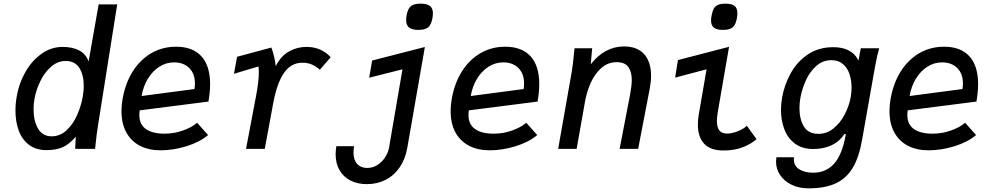

<svg xmlns="http://www.w3.org/2000/svg" viewBox="-20 -814 5440 1050"><path d="M64.5 -209Q64.5 -249 72 -289.5Q84 -359 119 -420.5Q154 -482 207 -519.8Q260 -557.5 323 -557.5Q374 -557.5 411.5 -539Q449 -520.5 464.5 -477.5L519.5 -790H621L514.5 -119Q508.5 -81 502 -18.5L500 0H391L394.5 -66.5Q359.5 -25.5 323.2 -9.2Q287 7 234.5 7Q176.5 7 138.5 -22Q100.5 -51 82.5 -99.8Q64.5 -148.5 64.5 -209ZM432.5 -285Q438 -315 438 -344Q438 -403.5 414.2 -442Q390.5 -480.5 338.5 -480.5Q295 -480.5 259 -448.8Q223 -417 200 -369.2Q177 -321.5 168.5 -273Q163.5 -246.5 163.5 -216.5Q163.5 -153.5 188 -111Q212.5 -68.5 262.5 -68.5Q309 -68.5 344.5 -102Q380 -135.5 401.8 -185Q423.5 -234.5 432.5 -285Z M644.5 -205Q644.5 -242 651.5 -278.5Q666.5 -361 706.5 -424.2Q746.5 -487.5 807.2 -523Q868 -558.5 943 -558.5Q1033.5 -558.5 1081.2 -506.5Q1129 -454.5 1129 -353.5Q1129 -310.5 1120 -258.5L744 -210.5Q742 -198.5 742 -184.5Q742 -134.5 777.2 -108.8Q812.5 -83 880 -83Q932 -83 980 -100Q1028 -117 1058 -142.5L1118 -75.5Q1072 -36.5 999.5 -14.2Q927 8 858.5 8Q793 8 745 -17Q697 -42 670.8 -89.8Q644.5 -137.5 644.5 -205ZM1046 -358.5Q1046 -394.5 1031.5 -420.2Q1017 -446 991.5 -459.5Q966 -473 933 -473Q888 -473 850.5 -448.5Q813 -424 788 -382.2Q763 -340.5 754.5 -289L1043.5 -327Q1046 -341 1046 -358.5Z M1381 -293Q1395.5 -372 1395.5 -416Q1395.5 -435 1393.5 -450.5L1259.5 -410.5L1276.5 -503.5L1464 -554Q1481 -510 1488 -452Q1515.5 -507.5 1560.2 -532.5Q1605 -557.5 1655.5 -557.5Q1699.5 -557.5 1733 -541.8Q1766.5 -526 1788.5 -501L1729 -432.5Q1712.5 -448.5 1688.5 -459.8Q1664.5 -471 1633.5 -471Q1571.5 -471 1532.8 -415Q1494 -359 1473 -244L1428 0H1325.5Q1356 -159 1381 -293Z M1913 20Q1913 60 1933 82.2Q1953 104.5 1988.5 104.5Q2018 104.5 2043.5 88.5Q2069 72.5 2085.8 46.8Q2102.5 21 2107.5 -6L2181 -435L1999 -389L2015 -483L2303.5 -557L2207.5 -6Q2196.5 56 2165.8 101Q2135 146 2088.8 169.5Q2042.5 193 1986.5 193Q1935 193 1896.5 173.2Q1858 153.5 1836.8 116.8Q1815.5 80 1815.5 30Q1815.5 6 1819.5 -14.5H1916.5Q1913 7.5 1913 20ZM2201 -705Q2201 -714.5 2203.5 -729.5Q2208 -754.5 2216.8 -768.2Q2225.5 -782 2240.8 -788Q2256 -794 2281 -794Q2315.5 -794 2331.5 -781.2Q2347.5 -768.5 2347.5 -740.5Q2347.5 -730.5 2345 -715.5Q2338.5 -679 2321.8 -664.8Q2305 -650.5 2268 -650.5Q2233.5 -650.5 2217.2 -663.5Q2201 -676.5 2201 -705Z M2444.5 -205Q2444.5 -242 2451.5 -278.5Q2466.5 -361 2506.5 -424.2Q2546.5 -487.5 2607.2 -523Q2668 -558.5 2743 -558.5Q2833.5 -558.5 2881.2 -506.5Q2929 -454.5 2929 -353.5Q2929 -310.5 2920 -258.5L2544 -210.5Q2542 -198.5 2542 -184.5Q2542 -134.5 2577.2 -108.8Q2612.5 -83 2680 -83Q2732 -83 2780 -100Q2828 -117 2858 -142.5L2918 -75.5Q2872 -36.5 2799.5 -14.2Q2727 8 2658.5 8Q2593 8 2545 -17Q2497 -42 2470.8 -89.8Q2444.5 -137.5 2444.5 -205ZM2846 -358.5Q2846 -394.5 2831.5 -420.2Q2817 -446 2791.5 -459.5Q2766 -473 2733 -473Q2688 -473 2650.5 -448.5Q2613 -424 2588 -382.2Q2563 -340.5 2554.5 -289L2843.5 -327Q2846 -341 2846 -358.5Z M3117.5 -507.5Q3118.5 -515 3119.5 -525.8Q3120.5 -536.5 3122 -550H3218.5L3210.5 -462Q3247.5 -510.5 3293.8 -535.2Q3340 -560 3392.5 -560Q3465 -560 3502.8 -517.8Q3540.5 -475.5 3540.5 -399.5Q3540.5 -368.5 3533.5 -330.5L3470 0H3368.5L3426 -298Q3435 -346.5 3435 -376Q3435 -421.5 3416 -447.8Q3397 -474 3352.5 -474Q3304.5 -474 3268.5 -442Q3232.5 -410 3210.5 -360.8Q3188.5 -311.5 3179 -257L3133.5 0H3032.5L3106 -417.5Q3113 -458 3117.5 -507.5Z M3796.5 -132Q3796.5 -157 3801 -185.5L3844 -435L3672 -389.5L3687.5 -485.5L3967 -558L3905.5 -202Q3900.5 -172 3900.5 -152.5Q3900.5 -119 3913.5 -101.2Q3926.5 -83.5 3956.5 -83.5Q3981 -83.5 4012.2 -95.2Q4043.5 -107 4064.5 -126L4117.5 -52.5Q4084.5 -24.5 4039.5 -7.8Q3994.5 9 3936.5 9Q3865 9 3830.8 -28Q3796.5 -65 3796.5 -132ZM3868.5 -702Q3868.5 -714 3871.5 -729Q3876 -754 3884.2 -767.8Q3892.5 -781.5 3907.5 -787.8Q3922.5 -794 3947.5 -794Q3982 -794 3997.2 -781.5Q4012.5 -769 4012.5 -742Q4012.5 -727.5 4010 -715Q4005.5 -690.5 3997 -676.8Q3988.5 -663 3973.5 -656.8Q3958.5 -650.5 3933.5 -650.5Q3899.5 -650.5 3884 -662.8Q3868.5 -675 3868.5 -702Z M4224 69.5Q4224 62 4226 46H4322.5Q4321.5 54 4321.5 58Q4321.5 94 4351.5 112.2Q4381.5 130.5 4427.5 130.5Q4496.5 130.5 4541.2 81.5Q4586 32.5 4606 -81H4598Q4569 -38 4525 -18.5Q4481 1 4428 1Q4368 1 4328.2 -28.2Q4288.5 -57.5 4269.8 -106Q4251 -154.5 4251 -213Q4251 -244 4256.5 -278Q4269 -349 4303.5 -412.2Q4338 -475.5 4397.2 -515.8Q4456.5 -556 4537 -556Q4585 -556 4618.8 -539.5Q4652.5 -523 4669 -493L4674.5 -482L4687.5 -550H4788Q4776 -508 4767 -458.5L4694.5 -49Q4678 46 4643.2 104Q4608.5 162 4549.8 189Q4491 216 4401.5 216Q4350.5 216 4310 196.8Q4269.5 177.5 4246.8 144.2Q4224 111 4224 69.5ZM4632.5 -283.5Q4637 -309 4637 -335Q4637 -375.5 4625.5 -409.5Q4614 -443.5 4589.2 -464.2Q4564.5 -485 4527 -485Q4479.5 -485 4444 -453.2Q4408.5 -421.5 4387.2 -374.8Q4366 -328 4357.5 -280.5Q4352 -252 4352 -222Q4352 -162.5 4376.2 -122.2Q4400.5 -82 4455.5 -82Q4502 -82 4539.2 -112.5Q4576.5 -143 4600.2 -189.5Q4624 -236 4632.5 -283.5Z M4844.5 -205Q4844.5 -242 4851.5 -278.5Q4866.5 -361 4906.5 -424.2Q4946.5 -487.5 5007.2 -523Q5068 -558.5 5143 -558.5Q5233.5 -558.5 5281.2 -506.5Q5329 -454.5 5329 -353.5Q5329 -310.5 5320 -258.5L4944 -210.5Q4942 -198.5 4942 -184.5Q4942 -134.5 4977.2 -108.8Q5012.5 -83 5080 -83Q5132 -83 5180 -100Q5228 -117 5258 -142.5L5318 -75.5Q5272 -36.5 5199.5 -14.2Q5127 8 5058.5 8Q4993 8 4945 -17Q4897 -42 4870.8 -89.8Q4844.5 -137.5 4844.5 -205ZM5246 -358.5Q5246 -394.5 5231.5 -420.2Q5217 -446 5191.5 -459.5Q5166 -473 5133 -473Q5088 -473 5050.5 -448.5Q5013 -424 4988 -382.2Q4963 -340.5 4954.5 -289L5243.5 -327Q5246 -341 5246 -358.5Z"/></svg>

Font: JuliaMono MediumItalic
Style: Regular
Weight: 500
Italic angle: -9°
Monospace: yes
Designer: cormullion
Foundry: corm
Version: Version 0.049; ttfautohint (v1.8.4)